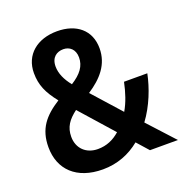

<svg xmlns="http://www.w3.org/2000/svg" viewBox="-131 -907 926 968"><g transform="rotate(-20 332.0 -423.0)"><path d="M278 -790C171 -790 97 -729 97 -631C97 -567 118 -520 166 -460C84 -408 38 -353 38 -255C38 -135 118 -56 259 -56C337 -56 404 -83 459 -128L514 -66H664L535 -207C587 -277 619 -362 634 -435H509C498 -382 482 -333 458 -292L324 -442C399 -491 451 -550 451 -636C451 -734 381 -790 278 -790ZM277 -694C310 -694 338 -672 338 -628C338 -582 312 -547 258 -513C228 -550 211 -588 211 -625C211 -674 242 -694 277 -694ZM233 -384 389 -208C355 -178 317 -161 270 -161C208 -161 164 -202 164 -265C164 -317 188 -350 233 -384Z"/></g></svg>

Font: Noto Sans Malayalam UI SemiCondensed SemiBold
Style: Regular
Weight: 600
Width: 4
Designer: Jelle Bosma - Monotype Design Team
Foundry: Monotype Imaging Inc.
Version: Version 2.104